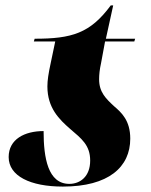

<svg xmlns="http://www.w3.org/2000/svg" viewBox="-20 -679 559 709"><path d="M212 10C381 10 461 -62 461 -167C461 -234 429 -263 401 -287C372 -314 346 -338 346 -386C346 -403 348 -423 353 -445L368 -526H476L479 -536H371L398 -659H389C313 -556 245 -536 108 -536L105 -526H184L167 -445C159 -408 155 -382 155 -360C155 -280 199 -238 239 -203C281 -167 313 -143 313 -86C313 -27 276 0 236 0C157 0 141 -96 141 -195C71 -195 12 -165 12 -99C12 -29 92 10 212 10Z"/></svg>

Font: Noto Serif Display SemiCondensed Black
Style: Italic
Weight: 900
Width: 4
Italic angle: -12°
Designer: Monotype Design Team
Foundry: Monotype Imaging Inc.
Version: Version 2.009